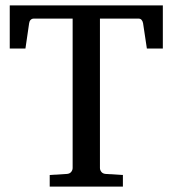

<svg xmlns="http://www.w3.org/2000/svg" viewBox="-20 -691 639 711"><path d="M523.9 -511.2 509.8 -605Q508.3 -612.8 504.2 -617.4Q500 -622.1 493.2 -622.1H350.1V-68.8Q350.1 -61.5 355.2 -54.7Q360.4 -47.9 371.1 -46.9L435.1 -43V0H164.1V-43L228 -46.9Q238.8 -47.9 243.9 -54.7Q249 -61.5 249 -68.8V-622.1H105Q98.1 -622.1 93.5 -617.4Q88.9 -612.8 87.9 -605L74.2 -511.2H16.1V-670.9H583V-511.2Z"/></svg>

Font: Charis SIL Am
Style: Regular
Weight: 400
Foundry: SIL International
Version: Version 5.000